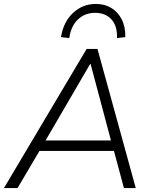

<svg xmlns="http://www.w3.org/2000/svg" viewBox="-31 -953 773 973"><path d="M-11 0 408 -705H463L657 0H597L543 -201L570 -188H139L176 -200L58 0ZM426 -629 194 -231 171 -241H556L534 -231L428 -629ZM320 -760 278 -765Q291 -843 339.5 -888Q388 -933 455 -933Q500 -933 533.5 -912.5Q567 -892 586 -854.5Q605 -817 604 -765L562 -760Q564 -822 533.5 -855Q503 -888 451 -888Q400 -888 364.5 -855Q329 -822 320 -760Z"/></svg>

Font: Nunito Sans 12pt ExtraLight 12pt Light
Style: Italic
Weight: 300
Italic angle: -9°
Version: Version 3.101;gftools[0.9.27]